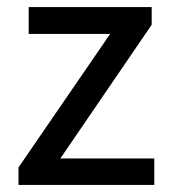

<svg xmlns="http://www.w3.org/2000/svg" viewBox="-20 -522 482 542"><path d="M32.2 0V-49.3L291 -426.3H61V-502H408.2V-452.1L150.4 -74.7H415.5V0Z"/></svg>

Font: Akatab Medium
Style: Regular
Weight: 500
Designer: SIL Global
Foundry: SIL Global
Version: Version 4.100